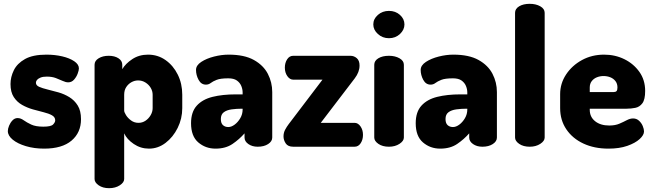

<svg xmlns="http://www.w3.org/2000/svg" viewBox="-20 -768 3421 1005"><path d="M211 10Q159 10 115.5 -3Q72 -16 46.5 -37Q21 -58 21 -82Q21 -94 27.5 -110Q34 -126 45.5 -138Q57 -150 72 -150Q88 -150 104 -138.5Q120 -127 143.5 -116Q167 -105 207 -105Q247 -105 258 -116.5Q269 -128 269 -138Q269 -155 252 -164.5Q235 -174 208.5 -180.5Q182 -187 152 -195.5Q122 -204 95.5 -219Q69 -234 52 -260Q35 -286 35 -328Q35 -365 52.5 -400.5Q70 -436 111 -459Q152 -482 223 -482Q267 -482 305.5 -473Q344 -464 368.5 -447.5Q393 -431 393 -410Q393 -400 386.5 -382.5Q380 -365 367.5 -351Q355 -337 337 -337Q324 -337 308 -344.5Q292 -352 272 -359.5Q252 -367 225 -367Q205 -367 192.5 -362Q180 -357 174 -350Q168 -343 168 -335Q168 -321 185 -313.5Q202 -306 229 -299.5Q256 -293 286 -284.5Q316 -276 343 -259.5Q370 -243 387 -215.5Q404 -188 404 -144Q404 -74 354.5 -32Q305 10 211 10Z M551 217Q518 217 496.5 202Q475 187 475 169V-429Q475 -450 496.5 -463Q518 -476 549 -476Q580 -476 600 -463Q620 -450 620 -429V-406Q637 -435 672.5 -458.5Q708 -482 755 -482Q806 -482 846.5 -453.5Q887 -425 910.5 -377.5Q934 -330 934 -272V-202Q934 -147 910 -98.5Q886 -50 846.5 -20Q807 10 760 10Q716 10 680 -14.5Q644 -39 630 -70V169Q630 187 607 202Q584 217 551 217ZM705 -125Q725 -125 741.5 -136Q758 -147 768.5 -165Q779 -183 779 -202V-272Q779 -291 769 -308Q759 -325 741.5 -336Q724 -347 703 -347Q685 -347 668.5 -338Q652 -329 641 -312.5Q630 -296 630 -272V-189Q630 -181 639.5 -165.5Q649 -150 666 -137.5Q683 -125 705 -125Z M1108 10Q1056 10 1018 -22.5Q980 -55 980 -123Q980 -182 1010 -215Q1040 -248 1092.5 -261Q1145 -274 1214 -274H1250V-284Q1250 -301 1243 -318Q1236 -335 1220 -346.5Q1204 -358 1175 -358Q1134 -358 1114 -350Q1094 -342 1083 -333.5Q1072 -325 1058 -325Q1033 -325 1019.5 -350Q1006 -375 1006 -402Q1006 -426 1033.5 -444Q1061 -462 1100.5 -472Q1140 -482 1177 -482Q1259 -482 1309 -454Q1359 -426 1382 -381.5Q1405 -337 1405 -286V-48Q1405 -28 1383.5 -14Q1362 0 1329 0Q1300 0 1280 -14Q1260 -28 1260 -48V-70Q1233 -39 1197 -14.5Q1161 10 1108 10ZM1175 -103Q1191 -103 1208 -115.5Q1225 -128 1237.5 -149Q1250 -170 1250 -195V-199H1246Q1218 -199 1192.5 -195.5Q1167 -192 1151.5 -180.5Q1136 -169 1136 -145Q1136 -123 1147 -113Q1158 -103 1175 -103Z M1515 0Q1487 0 1475.5 -17.5Q1464 -35 1464 -54Q1464 -73 1472.5 -89Q1481 -105 1491 -118L1668 -351H1515Q1497 -351 1484 -369.5Q1471 -388 1471 -414Q1471 -439 1483 -457.5Q1495 -476 1515 -476H1814Q1833 -476 1847.5 -463.5Q1862 -451 1862 -425Q1862 -391 1837 -358L1659 -125H1836Q1854 -125 1867 -106.5Q1880 -88 1880 -62Q1880 -37 1868 -18.5Q1856 0 1836 0Z M2016 0Q1982 0 1960.5 -15Q1939 -30 1939 -48V-429Q1939 -450 1960.5 -463Q1982 -476 2016 -476Q2048 -476 2071 -463Q2094 -450 2094 -429V-48Q2094 -30 2071 -15Q2048 0 2016 0ZM2016 -568Q1982 -568 1958 -590Q1934 -612 1934 -640Q1934 -669 1958 -690Q1982 -711 2016 -711Q2050 -711 2073.5 -690Q2097 -669 2097 -640Q2097 -612 2073.5 -590Q2050 -568 2016 -568Z M2284 10Q2232 10 2194 -22.5Q2156 -55 2156 -123Q2156 -182 2186 -215Q2216 -248 2268.5 -261Q2321 -274 2390 -274H2426V-284Q2426 -301 2419 -318Q2412 -335 2396 -346.5Q2380 -358 2351 -358Q2310 -358 2290 -350Q2270 -342 2259 -333.5Q2248 -325 2234 -325Q2209 -325 2195.5 -350Q2182 -375 2182 -402Q2182 -426 2209.5 -444Q2237 -462 2276.5 -472Q2316 -482 2353 -482Q2435 -482 2485 -454Q2535 -426 2558 -381.5Q2581 -337 2581 -286V-48Q2581 -28 2559.5 -14Q2538 0 2505 0Q2476 0 2456 -14Q2436 -28 2436 -48V-70Q2409 -39 2373 -14.5Q2337 10 2284 10ZM2351 -103Q2367 -103 2384 -115.5Q2401 -128 2413.5 -149Q2426 -170 2426 -195V-199H2422Q2394 -199 2368.5 -195.5Q2343 -192 2327.5 -180.5Q2312 -169 2312 -145Q2312 -123 2323 -113Q2334 -103 2351 -103Z M2753 0Q2719 0 2697.5 -15Q2676 -30 2676 -48V-701Q2676 -722 2697.5 -735Q2719 -748 2753 -748Q2785 -748 2808 -735Q2831 -722 2831 -701V-48Q2831 -30 2808 -15Q2785 0 2753 0Z M3165 10Q3091 10 3034 -16.5Q2977 -43 2944.5 -91Q2912 -139 2912 -202V-275Q2912 -331 2943 -378Q2974 -425 3026 -453.5Q3078 -482 3142 -482Q3200 -482 3248.5 -458Q3297 -434 3327 -391.5Q3357 -349 3357 -292Q3357 -247 3342.5 -227.5Q3328 -208 3305.5 -203.5Q3283 -199 3260 -199H3067V-193Q3067 -156 3095 -133.5Q3123 -111 3169 -111Q3200 -111 3222 -120.5Q3244 -130 3261 -139Q3278 -148 3294 -148Q3312 -148 3325 -136Q3338 -124 3344.5 -108Q3351 -92 3351 -80Q3351 -61 3328 -40Q3305 -19 3263.5 -4.5Q3222 10 3165 10ZM3067 -286H3191Q3202 -286 3207 -291Q3212 -296 3212 -310Q3212 -330 3201.5 -343.5Q3191 -357 3174.5 -363.5Q3158 -370 3139 -370Q3121 -370 3104.5 -363.5Q3088 -357 3077.5 -343.5Q3067 -330 3067 -310Z"/></svg>

Font: Dosis ExtraBold
Style: Regular
Weight: 800
Designer: EdgarTolentino, PabloImpallari, IginoMarini
Foundry: EdgarTolentino, PabloImpallari, IginoMarini
Version: Version 3.001; ttfautohint (v1.8.2)